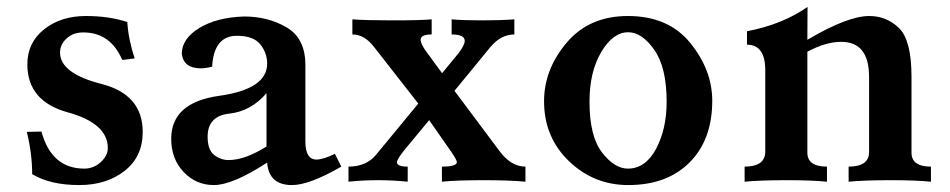

<svg xmlns="http://www.w3.org/2000/svg" viewBox="-20 -529 2767 559"><path d="M210.9 9.8Q126 9.8 73.7 -22Q73.7 -81.1 58.1 -145L100.6 -146Q129.9 -38.1 225.6 -38.1Q252.4 -38.1 273.2 -56.9Q293.9 -75.7 293.9 -98.1Q293.9 -169.9 176.8 -202.1Q59.6 -234.4 59.6 -341.8Q59.6 -404.8 108.4 -443.6Q157.2 -482.4 230 -482.4Q298.3 -482.4 350.6 -464.8Q354 -413.1 372.1 -358.9L335.9 -354.5Q301.8 -434.6 222.2 -434.6Q192.9 -434.6 173.8 -417Q154.8 -399.4 154.8 -376Q154.8 -315.4 275.1 -284.7Q395.5 -253.9 395.5 -145Q395.5 -72.8 342.8 -31.5Q290 9.8 210.9 9.8Z M830.1 9.8Q762.7 9.8 757.8 -55.7Q657.2 9.8 602.5 9.8Q550.8 9.8 514.6 -28.3Q478.5 -66.4 478.5 -125Q478.5 -230.5 618.2 -250Q757.8 -269.5 757.8 -343.8Q757.8 -375 737.8 -399.9Q717.8 -424.8 669.9 -424.8Q602.5 -424.8 597.7 -335Q579.6 -330.1 564.5 -330.1Q514.6 -330.1 509.3 -372.1Q509.3 -416.5 560.3 -447.5Q611.3 -478.5 690.9 -481Q760.7 -481 814.9 -449Q869.1 -417 869.1 -339.8V-117.2Q869.1 -64.5 901.4 -64.5Q920.9 -64.5 955.1 -81.1L973.6 -43.9Q880.9 9.8 830.1 9.8ZM645.5 -63Q693.4 -63 755.9 -102.5V-257.8Q710.9 -205.1 647.7 -198.2Q584.5 -191.4 584.5 -130.9Q584.5 -92.8 603.5 -77.9Q622.6 -63 645.5 -63Z M1509.8 0Q1462.4 -4.4 1388.7 -4.4Q1309.1 -4.4 1266.6 0V-43.9Q1310.1 -43.9 1310.1 -57.1Q1310.1 -63 1293.9 -86.9L1229.5 -179.2L1161.1 -96.7Q1135.7 -65.9 1135.7 -56.6Q1136.2 -43.9 1167 -43.9V0Q1124.5 -4.4 1080.1 -4.4Q1037.1 -4.4 994.6 0V-43.9Q1047.9 -43.9 1076.7 -80.6L1197.8 -227.5L1070.3 -390.6Q1042 -428.7 1005.9 -428.7V-472.7Q1043.9 -469.7 1123.5 -469.7Q1205.1 -469.7 1236.8 -472.7V-428.7Q1204.6 -428.7 1204.6 -413.1Q1204.6 -403.3 1217.8 -383.3L1267.1 -315.9L1315.4 -374.5Q1333 -397.9 1333 -410.2Q1333 -428.7 1294.9 -428.7V-472.7Q1326.7 -469.7 1383.3 -469.7Q1439 -469.7 1477.5 -472.7V-428.7Q1439 -428.7 1408.7 -393.1L1303.2 -264.6L1433.1 -90.8Q1467.3 -43.9 1509.8 -43.9Z M1809.1 9.8Q1709 9.8 1636.5 -59.8Q1564 -129.4 1564 -234.4Q1564 -326.7 1629.6 -404.5Q1695.3 -482.4 1808.1 -482.4Q1926.3 -482.4 1990 -403.6Q2053.7 -324.7 2053.7 -235.8Q2053.7 -122.6 1988 -56.4Q1922.4 9.8 1809.1 9.8ZM1808.1 -38.1Q1859.4 -38.1 1890.1 -95.7Q1920.9 -153.3 1920.9 -232.9Q1920.9 -332.5 1885 -383.8Q1849.1 -435.1 1809.1 -435.1Q1764.6 -435.1 1730.5 -377.4Q1696.3 -319.8 1696.3 -232.9Q1696.3 -132.3 1732.7 -85.2Q1769 -38.1 1808.1 -38.1Z M2690.4 0Q2644 -4.4 2575.7 -4.4Q2496.6 -4.4 2450.7 0V-43.9Q2508.8 -43.9 2510.3 -84.5V-306.2Q2509.8 -407.2 2429.2 -407.2Q2384.3 -407.2 2330.6 -378.4V-84.5Q2330.6 -43.9 2387.7 -43.9V0Q2341.3 -4.4 2272.9 -4.4Q2193.8 -4.4 2147.9 0V-43.9Q2205.6 -43.9 2208 -84.5V-331.1Q2205.6 -398.9 2154.8 -398.9V-438Q2257.3 -457.5 2331.1 -508.8L2330.6 -413.1Q2447.8 -482.4 2510.7 -482.4Q2561.5 -482.4 2597.7 -447Q2633.8 -411.6 2633.8 -305.7V-84.5Q2633.8 -43.9 2690.4 -43.9Z"/></svg>

Font: Kelvinch
Style: Bold
Weight: 700
Designer: Paul James Miller
Foundry: High-Logic / Made with FontCreator
Version: Version 3.501;March 28, 2021;FontCreator 13.0.0.2683 64-bit